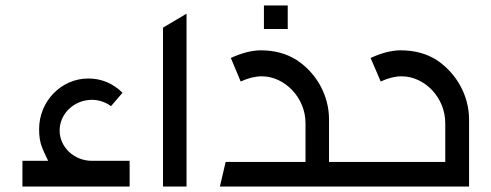

<svg xmlns="http://www.w3.org/2000/svg" viewBox="-20 -682 1795 702"><path d="M62 0H454V-94H316C251 -94 198 -144 198 -205C198 -266 251 -317 316 -317C341 -317 365 -309 386 -294L428 -343C392 -378 350 -395 303 -395C203 -395 123 -311 123 -210C123 -157 135 -139 156 -94H62Z M576 0H662V-632L576 -581Z M784 0H1266V-90H1183V-245C1183 -334 1137 -415 1064 -463C1027 -486 984 -498 934 -498C902 -498 865 -489 824 -470L860 -384C888 -397 914 -403 937 -403C1021 -403 1097 -325 1097 -232V-90H805ZM945 -576H1032V-662H945Z M1236 0H1695V-245C1695 -334 1648 -415 1576 -463C1539 -486 1496 -498 1445 -498C1413 -498 1376 -489 1335 -470L1372 -384C1400 -397 1425 -403 1448 -403C1533 -403 1608 -325 1608 -232V-90H1236Z"/></svg>

Font: All Genders v4 Light
Style: Regular
Weight: 300
Designer: Rassam Alawdi
Foundry: Rassam Art
Version: Version 3.100;FEAKit 1.0